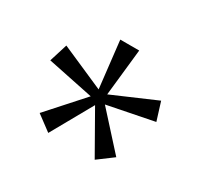

<svg xmlns="http://www.w3.org/2000/svg" viewBox="-85 -807 591 562"><g transform="rotate(30 211.0 -526.0)"><path d="M233 -510 339 -393 288 -355 209 -494 131 -355 80 -393 185 -510 30 -542 49 -603 195 -539 177 -697H241L224 -539L370 -602L389 -541Z"/></g></svg>

Font: Bebas Neue Regular
Style: Regular
Weight: 400
Designer: Ryoichi Tsunekawa & LGV (GE)
Foundry: Free Software Foundation, Inc.
Version: Version 1.003 August 13, 2016